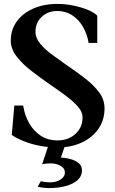

<svg xmlns="http://www.w3.org/2000/svg" viewBox="-20 -736 588 979"><path d="M272 16Q230 16 186 8Q142 0 104 -15Q66 -30 40 -48L53 -198H98Q106 -147 129.5 -106.5Q153 -66 189.5 -43Q226 -20 272 -20Q329 -20 365 -53.5Q401 -87 401 -138Q401 -165 377.5 -192Q354 -219 316 -247.5Q278 -276 235 -305Q186 -339 140 -374.5Q94 -410 64.5 -448.5Q35 -487 35 -529Q35 -584 65 -626Q95 -668 149 -692Q203 -716 272 -716Q313 -716 352.5 -708Q392 -700 425 -687Q458 -674 476 -656V-517H432Q424 -564 402 -601Q380 -638 347 -659Q314 -680 272 -680Q224 -680 192.5 -650Q161 -620 161 -574Q161 -542 185.5 -512.5Q210 -483 248 -455.5Q286 -428 327 -399Q373 -368 416 -334.5Q459 -301 486 -264.5Q513 -228 513 -183Q513 -125 482.5 -80Q452 -35 397.5 -9.5Q343 16 272 16ZM230 223Q215 223 199.5 221Q184 219 172 216L188 188Q200 191 212.5 192.5Q225 194 234 194Q266 194 288.5 179.5Q311 165 311 144Q311 122 289 109.5Q267 97 237 97Q229 97 218 98Q207 99 195 101L234 -16H319L287 78L283 67Q313 68 339 75Q365 82 381.5 96Q398 110 398 133Q398 162 376 182Q354 202 316 212.5Q278 223 230 223Z"/></svg>

Font: Wittgenstein SemiBold
Style: Regular
Weight: 600
Designer: Jörg Drees
Foundry: Jörg Drees
Version: Version 1.500